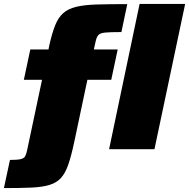

<svg xmlns="http://www.w3.org/2000/svg" viewBox="-75 -763 967 982"><path d="M-55 199 -24 55Q13 55 30.5 51Q48 47 54 35.5Q60 24 64 4L140 -355H47L80 -510H173L178 -535Q192 -596 207.5 -634.5Q223 -673 248 -695.5Q273 -718 314 -728Q355 -738 419 -740Q483 -742 576 -742L546 -599Q490 -599 463.5 -596.5Q437 -594 427.5 -583Q418 -572 413 -546L405 -510H527L494 -355H372L305 -38Q290 33 274.5 78Q259 123 236.5 147.5Q214 172 177.5 183Q141 194 84.5 196.5Q28 199 -55 199ZM483 0 639 -743H872L715 0Z"/></svg>

Font: Saira SemiExpanded Black
Style: Italic
Weight: 900
Width: 6
Italic angle: -12°
Designer: Hector Gatti with collaboration of the Omnibus-Type team
Foundry: Omnibus-Type
Version: Version 1.101